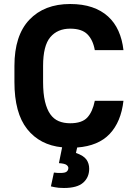

<svg xmlns="http://www.w3.org/2000/svg" viewBox="-20 -729 670 958"><path d="M299 209Q285 209 273.5 208Q262 207 253 205Q242 203 234 201L249 132Q254 133 259 133Q264 134 269.5 134Q275 134 282 134Q305 134 313 127Q321 120 321 109Q321 101 312 94Q303 87 274 85L290 6Q179 -5 115.5 -85Q52 -165 52 -320V-400Q52 -552 126.5 -630.5Q201 -709 330 -709Q392 -709 439 -693Q486 -677 519 -647Q552 -617 571 -574.5Q590 -532 596 -479H453Q444 -530 416 -558Q388 -586 330 -586Q267 -586 231 -543.5Q195 -501 195 -400V-320Q195 -262 204.5 -222.5Q214 -183 231 -159Q248 -135 273 -124.5Q298 -114 330 -114Q389 -114 415.5 -142.5Q442 -171 453 -226H596Q584 -121 527.5 -61Q471 -1 365 7L359 34Q398 48 411.5 67.5Q425 87 425 113Q425 156 395 182.5Q365 209 299 209Z"/></svg>

Font: 
Style: 㨦
Weight: 700
Designer: A.Korolkova, Vitaly Kuzmin
Foundry: ParaType Ltd
Version: Version 2.000